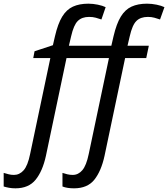

<svg xmlns="http://www.w3.org/2000/svg" viewBox="-132 -785 915 1045"><path d="M-48 240Q-67 240 -83 237Q-99 234 -112 230V156Q-98 160 -85 163.5Q-72 167 -56 167Q-26 167 -3.5 142Q19 117 32 53L142 -469H49L56 -506L156 -539L167 -587Q183 -656 206.5 -694.5Q230 -733 265 -749Q300 -765 349 -765Q374 -765 400.5 -759.5Q427 -754 443 -746L420 -679Q406 -684 389.5 -688.5Q373 -693 353 -693Q314 -693 291.5 -671Q269 -649 255 -587L243 -536H474L486 -588Q502 -656 525.5 -694.5Q549 -733 584 -749Q619 -765 668 -765Q694 -765 720.5 -759.5Q747 -754 763 -746L739 -679Q725 -684 708.5 -688.5Q692 -693 673 -693Q633 -693 610.5 -671Q588 -649 574 -587L562 -536H678L664 -469H549L437 63Q419 146 381.5 193Q344 240 271 240Q233 240 208 230V156Q220 160 234 163.5Q248 167 264 167Q294 167 316 141.5Q338 116 351 53L461 -469H230L118 63Q100 146 62 193Q24 240 -48 240Z"/></svg>

Font: Manna Sans
Style: Italic
Weight: 400
Italic angle: -12°
Designer: Monotype Design Team
Foundry: Monotype Imaging Inc.
Version: Version 2.001.1; ttfautohint (v1.8.2)